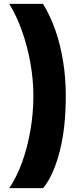

<svg xmlns="http://www.w3.org/2000/svg" viewBox="-20 -770 415 1001"><path d="M28 211Q67 154 95 76.5Q123 -1 138.5 -90Q154 -179 154 -270Q154 -355 138.5 -441.5Q123 -528 95 -607.5Q67 -687 28 -750H204Q242 -689 268.5 -613Q295 -537 309 -450Q323 -363 323 -270Q323 -190 315.5 -118.5Q308 -47 292.5 14.5Q277 76 255.5 125.5Q234 175 205 211Z"/></svg>

Font: Teachers ExtraBold
Style: Regular
Weight: 800
Designer: Alfredo Marco Pradil, Chank Diesel
Version: Version 1.001